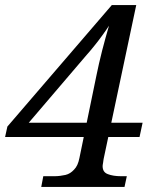

<svg xmlns="http://www.w3.org/2000/svg" viewBox="-34 -734 613 754"><path d="M455 0H128L136 -42H180C195 -42 209 -44 223 -47C236 -50 247 -57 257 -68C267 -78 274 -93 278 -114L345 -439C351 -468 358 -500 367 -535C376 -570 385 -602 394 -633C387 -622 378 -609 367 -594C356 -579 345 -564 334 -551C323 -537 313 -526 306 -518L49 -217L34 -252H526L514 -196H-14L-5 -237L405 -714H501L373 -110C372 -106 372 -101 371 -96C370 -90 369 -85 369 -82C369 -65 376 -55 390 -50C403 -45 420 -42 441 -42H464L455 0Z"/></svg>

Font: NameLogos Serif
Style: Italic
Weight: 500
Version: Version 0.1